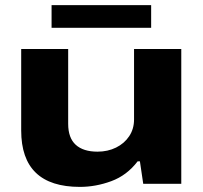

<svg xmlns="http://www.w3.org/2000/svg" viewBox="-20 -720 795 752"><path d="M182 -611V-700H572V-611ZM293 12Q63 12 63 -209V-528H247V-235Q247 -180 276.5 -153Q306 -126 362 -126Q402 -126 434.5 -142Q467 -158 486 -186.5Q505 -215 505 -252V-528H690V0H541L528 -88H519Q477 -33 416 -10.5Q355 12 293 12Z"/></svg>

Font: Archivo Expanded ExtraBold
Style: Regular
Weight: 800
Width: 7
Designer: Hector Gatti
Foundry: Omnibus-Type
Version: Version 2.001; ttfautohint (v1.8.3)